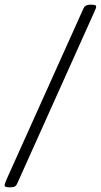

<svg xmlns="http://www.w3.org/2000/svg" viewBox="-40 -723 431 819"><path d="M0 76Q-23 76 -20 66Q-20 59 -6 29L317 -689Q324 -703 345 -703H351Q363 -703 367 -700.5Q371 -698 370 -693Q370 -689 366.5 -682Q363 -675 360 -667L32 63Q28 70 22.5 73Q17 76 4 76Z"/></svg>

Font: Asap Condensed Condensed Light
Style: Italic
Weight: 300
Width: 3
Italic angle: -6°
Designer: Pablo Cosgaya
Foundry: Omnibus-Type
Version: Version 3.001; ttfautohint (v1.8.4.7-5d5b)